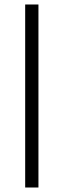

<svg xmlns="http://www.w3.org/2000/svg" viewBox="-20 -822 283 854"><path d="M92 -802H151V12H92Z"/></svg>

Font: Krub
Style: Regular
Weight: 400
Designer: Ekaluck Peanpanawate
Foundry: Cadson Demak Co.,Ltd.
Version: Version 1.000; ttfautohint (v1.6)